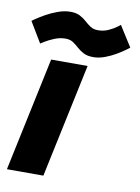

<svg xmlns="http://www.w3.org/2000/svg" viewBox="-100 -774 605 830"><g transform="rotate(10 202.5 -359.0)"><path d="M-11 0 95 -500H255L149 0ZM-18 -650Q-18 -650 -3 -660.5Q12 -671 36 -684.5Q60 -698 88 -708Q116 -718 142 -718Q167 -718 183.5 -709.5Q200 -701 212.5 -689.5Q225 -678 238.5 -669Q252 -660 272 -660Q297 -660 318.5 -670Q340 -680 353 -690Q366 -700 366 -700L423 -610Q423 -610 409 -599.5Q395 -589 372.5 -575.5Q350 -562 323.5 -552Q297 -542 272 -542Q246 -542 229.5 -550.5Q213 -559 200.5 -570.5Q188 -582 174.5 -591Q161 -600 141 -600Q116 -600 92 -590Q68 -580 52 -570Q36 -560 36 -560Z"/></g></svg>

Font: Epunda Sans ExtraBold
Style: Italic
Weight: 800
Italic angle: -12.0243°
Designer: Simon Atzbach
Foundry: typofactur
Version: Version 2.204; ttfautohint (v1.8.4.7-5d5b)